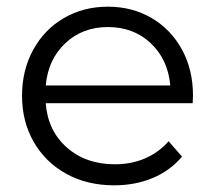

<svg xmlns="http://www.w3.org/2000/svg" viewBox="-20 -550 644 575"><path d="M557 -241H117Q123 -159 180 -108.5Q237 -58 324 -58Q373 -58 414 -75.5Q455 -93 485 -127L525 -81Q490 -39 437.5 -17Q385 5 322 5Q241 5 178.5 -29.5Q116 -64 81 -125Q46 -186 46 -263Q46 -340 79.5 -401Q113 -462 171.5 -496Q230 -530 303 -530Q376 -530 434 -496Q492 -462 525 -401.5Q558 -341 558 -263ZM117 -294H490Q483 -372 431.5 -420.5Q380 -469 303 -469Q227 -469 175.5 -420.5Q124 -372 117 -294Z"/></svg>

Font: Montserrat-Regular
Style: Regular
Weight: 400
Version: Version 7.200